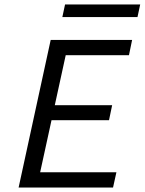

<svg xmlns="http://www.w3.org/2000/svg" viewBox="-20 -836 645 856"><path d="M484 0H63L206 -658H569L555 -590H273L159 -68H499ZM154 -300 169 -367H480L466 -300ZM258 -760 270 -816H605L593 -760Z"/></svg>

Font: Ysabeau Office Medium
Style: Italic
Weight: 500
Italic angle: -12°
Designer: Christian Thalmann (Catharsis Fonts)
Version: Version 2.001;gftools[0.9.30]; featfreeze: tnum,lnum,ss02